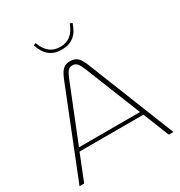

<svg xmlns="http://www.w3.org/2000/svg" viewBox="-201 -1014 1081 1153"><g transform="rotate(-30 339.5 -438.0)"><path d="M250 -592 14 0H46L118 -180H561L633 0H665L429 -592C406 -650 389 -679 339 -679C291 -679 273 -650 250 -592ZM128 -204 281 -586C301 -635 312 -650 339 -650C366 -650 378 -635 398 -586L551 -204ZM199 -870 215 -876C240 -809 279 -782 333 -782C388 -782 427 -809 452 -876L468 -870C445 -796 400 -763 333 -763C267 -763 222 -796 199 -870Z"/></g></svg>

Font: LT Wave Thin
Style: Regular
Weight: 100
Designer: Daniel Lyons
Version: Version 2.5 (Glyphs App)